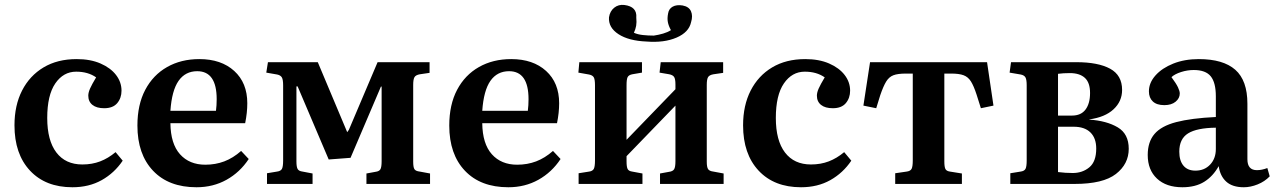

<svg xmlns="http://www.w3.org/2000/svg" viewBox="-20 -775 5371 809"><path d="M285 14Q172 14 106.5 -56Q41 -126 41 -247Q41 -331 73 -393.5Q105 -456 163.5 -491Q222 -526 303 -526Q361 -526 403.5 -507.5Q446 -489 469 -459Q492 -429 492 -393Q492 -362 474 -340.5Q456 -319 419 -319Q387 -319 369.5 -333Q352 -347 352 -372Q352 -385 359.5 -402Q367 -419 385 -449Q351 -473 301 -473Q247 -473 213 -423.5Q179 -374 179 -278Q179 -183 217.5 -132.5Q256 -82 327 -82Q368 -82 402 -95Q436 -108 467 -134L497 -98Q462 -46 408.5 -16Q355 14 285 14Z M808 14Q691 14 625 -55.5Q559 -125 559 -246Q559 -334 592 -396.5Q625 -459 684 -492.5Q743 -526 820 -526Q912 -526 967 -476Q1022 -426 1022 -340Q1022 -300 1013 -256H698Q699 -169 738.5 -125Q778 -81 845 -81Q888 -81 925 -95Q962 -109 996 -139L1028 -105Q991 -49 934.5 -17.5Q878 14 808 14ZM698 -308H890Q893 -331 893 -357Q893 -475 811 -475Q761 -475 732.5 -434.5Q704 -394 698 -308Z M1105 0V-45L1147 -52Q1163 -54 1168 -63.5Q1173 -73 1173 -99V-415Q1173 -440 1167.5 -449Q1162 -458 1148 -461L1102 -469L1109 -513H1319L1443 -218L1450 -228L1571 -513H1790V-468L1749 -462Q1732 -459 1726.5 -450Q1721 -441 1721 -417V-94Q1721 -71 1726 -62.5Q1731 -54 1749 -52L1792 -44V0H1524V-44L1562 -51Q1578 -53 1583 -62Q1588 -71 1588 -96V-410H1585L1457 -110L1365 -103L1234 -411H1229V-95Q1229 -72 1234 -63Q1239 -54 1255 -52L1297 -44V0Z M2122 14Q2005 14 1939 -55.5Q1873 -125 1873 -246Q1873 -334 1906 -396.5Q1939 -459 1998 -492.5Q2057 -526 2134 -526Q2226 -526 2281 -476Q2336 -426 2336 -340Q2336 -300 2327 -256H2012Q2013 -169 2052.5 -125Q2092 -81 2159 -81Q2202 -81 2239 -95Q2276 -109 2310 -139L2342 -105Q2305 -49 2248.5 -17.5Q2192 14 2122 14ZM2012 -308H2204Q2207 -331 2207 -357Q2207 -475 2125 -475Q2075 -475 2046.5 -434.5Q2018 -394 2012 -308Z M2418 0V-45L2462 -52Q2477 -54 2482 -63.5Q2487 -73 2487 -99V-416Q2487 -440 2482 -449Q2477 -458 2462 -461L2417 -469L2421 -513H2685V-469L2644 -462Q2629 -459 2624.5 -450Q2620 -441 2620 -416V-186L2826 -399V-419Q2826 -442 2820.5 -450.5Q2815 -459 2800 -462L2759 -469L2764 -513H3027V-468L2986 -462Q2969 -459 2963.5 -450Q2958 -441 2958 -417V-94Q2958 -71 2963.5 -62.5Q2969 -54 2986 -52L3029 -44V0H2761V-44L2799 -51Q2815 -53 2820.5 -62Q2826 -71 2826 -96V-330L2620 -117V-95Q2620 -72 2624.5 -63Q2629 -54 2644 -52L2687 -44V0ZM2704 -600Q2629 -603 2586 -631Q2543 -659 2546 -702Q2550 -728 2568 -742.5Q2586 -757 2611 -754Q2665 -747 2661 -701Q2663 -681 2660.5 -666.5Q2658 -652 2651 -637Q2666 -630 2688 -627.5Q2710 -625 2735 -625Q2755 -628 2774 -633.5Q2793 -639 2807 -648Q2797 -666 2794 -682Q2791 -698 2795 -718Q2798 -738 2814.5 -747Q2831 -756 2856 -752Q2883 -747 2891.5 -727.5Q2900 -708 2892 -682Q2883 -639 2830.5 -616.5Q2778 -594 2704 -600Z M3355 14Q3242 14 3176.5 -56Q3111 -126 3111 -247Q3111 -331 3143 -393.5Q3175 -456 3233.5 -491Q3292 -526 3373 -526Q3431 -526 3473.5 -507.5Q3516 -489 3539 -459Q3562 -429 3562 -393Q3562 -362 3544 -340.5Q3526 -319 3489 -319Q3457 -319 3439.5 -333Q3422 -347 3422 -372Q3422 -385 3429.5 -402Q3437 -419 3455 -449Q3421 -473 3371 -473Q3317 -473 3283 -423.5Q3249 -374 3249 -278Q3249 -183 3287.5 -132.5Q3326 -82 3397 -82Q3438 -82 3472 -95Q3506 -108 3537 -134L3567 -98Q3532 -46 3478.5 -16Q3425 14 3355 14Z M3752 0V-45L3800 -52Q3816 -54 3821 -63.5Q3826 -73 3826 -99V-465H3797Q3763 -465 3744.5 -458Q3726 -451 3714 -431.5Q3702 -412 3689 -374L3672 -319L3618 -330L3646 -513H4139L4166 -330L4113 -319L4095 -376Q4083 -413 4071 -432Q4059 -451 4040 -458Q4021 -465 3988 -465H3959V-95Q3959 -72 3963.5 -63Q3968 -54 3983 -52L4033 -44V0Z M4237 0V-45L4280 -52Q4296 -54 4301 -63.5Q4306 -73 4306 -99V-416Q4306 -439 4301 -448.5Q4296 -458 4281 -461L4234 -469L4240 -513H4515Q4607 -513 4657.5 -485.5Q4708 -458 4708 -396Q4708 -348 4672 -314.5Q4636 -281 4570 -272V-271Q4643 -266 4689.5 -238.5Q4736 -211 4736 -148Q4736 -84 4682 -42Q4628 0 4508 0ZM4438 -288H4497Q4535 -288 4554 -313.5Q4573 -339 4573 -383Q4573 -427 4551 -447Q4529 -467 4488 -467Q4460 -467 4438 -464ZM4500 -46Q4541 -46 4570 -70Q4599 -94 4599 -149Q4599 -193 4574.5 -217Q4550 -241 4504 -241H4438V-50Q4454 -48 4469.5 -47Q4485 -46 4500 -46Z M4962 14Q4894 14 4855 -22.5Q4816 -59 4816 -122Q4816 -177 4844.5 -210.5Q4873 -244 4936 -260.5Q4999 -277 5103 -282V-369Q5103 -427 5081.5 -453.5Q5060 -480 5010 -480Q4983 -480 4956.5 -471.5Q4930 -463 4916 -450Q4936 -423 4943.5 -407Q4951 -391 4951 -381Q4951 -361 4933.5 -346.5Q4916 -332 4886 -332Q4854 -332 4837.5 -347.5Q4821 -363 4821 -390Q4821 -426 4848.5 -457Q4876 -488 4923.5 -507Q4971 -526 5031 -526Q5134 -526 5185 -481Q5236 -436 5236 -338V-104Q5236 -58 5276 -58Q5297 -58 5320 -67L5330 -32Q5309 -10 5279 2Q5249 14 5221 14Q5173 14 5147 -9.5Q5121 -33 5115 -75Q5091 -32 5054 -9Q5017 14 4962 14ZM5017 -56Q5055 -56 5079 -81.5Q5103 -107 5103 -147V-237Q5023 -236 4986 -213Q4949 -190 4949 -136Q4949 -98 4966.5 -77Q4984 -56 5017 -56Z"/></svg>

Font: Literata 36pt SemiBold
Style: Regular
Weight: 600
Designer: Latin by Veronika Burian and Jose Scaglione. Greek by Irene Vlachou. Cyrillic by Vera Evstafieva.
Foundry: TypeTogether
Version: Version 3.002